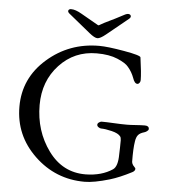

<svg xmlns="http://www.w3.org/2000/svg" viewBox="-57 -885 843 951"><g transform="rotate(5 364.5 -409.5)"><path d="M410 -769Q423 -777 452.5 -791Q482 -805 506 -818Q532 -833 541 -833Q552 -833 555 -825.5Q558 -818 549 -810Q501 -770 441 -722Q414 -700 400 -700Q386 -700 359 -722Q299 -770 251 -810Q242 -818 245 -825Q248 -832 259 -832Q280 -832 311 -814Q323 -807 390 -769Q398 -764 400 -764Q402 -764 410 -769ZM621 -624Q632 -547 632 -512Q632 -504 627.5 -498Q623 -492 617 -492Q603 -492 594 -519Q583 -549 563 -572Q549 -590 507.5 -607.5Q466 -625 404 -625Q293 -625 218.5 -545Q144 -465 144 -346Q144 -217 215 -119.5Q286 -22 401 -23Q480 -24 534 -60Q558 -76 558 -137Q558 -145 559 -168.5Q560 -192 559.5 -206Q559 -220 555 -225Q544 -240 511 -248Q478 -256 457 -256Q452 -256 444.5 -261Q437 -266 437 -273Q437 -280 444.5 -285Q452 -290 457 -290Q481 -290 518 -288Q555 -286 583 -286Q600 -286 627 -288Q654 -290 672 -290Q693 -290 693 -274Q693 -268 685 -262.5Q677 -257 672 -256Q651 -250 642 -239Q633 -228 630 -207Q624 -171 625 -105Q625 -99 631 -89Q633 -86 638.5 -80.5Q644 -75 644 -72Q644 -61 630 -54Q570 -23 523 -9Q445 14 399 14Q254 14 149.5 -86Q45 -186 45 -329Q45 -471 154.5 -567Q264 -663 413 -663Q455 -663 537.5 -648.5Q620 -634 621 -624Z"/></g></svg>

Font: EB Garamond
Style: SC
Weight: 400
Version: Version 000.010